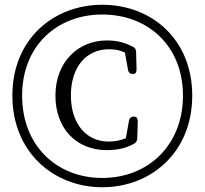

<svg xmlns="http://www.w3.org/2000/svg" viewBox="-20 -767 860 807"><path d="M410 20C615 20 788 -127 788 -365C788 -604 615 -747 410 -747C206 -747 32 -604 32 -365C32 -127 206 20 410 20ZM73 -365C73 -576 221 -706 410 -706C601 -706 749 -575 749 -365C749 -155 601 -19 410 -19C221 -19 73 -152 73 -365ZM213 -365C213 -226 302 -136 428 -136C471 -136 507 -143 542 -162C552 -167 557 -176 557 -186L559 -257C559 -270 554 -277 543 -277C532 -277 524 -271 522 -259L509 -186C485 -176 460 -172 436 -172C345 -172 278 -244 278 -366C278 -487 344 -560 438 -560C464 -560 485 -556 505 -546L518 -474C520 -462 527 -456 538 -456C549 -456 554 -462 554 -476L552 -548C552 -559 548 -566 538 -571C504 -588 473 -597 429 -597C308 -597 213 -506 213 -365Z"/></svg>

Font: 寒蝉锦书宋
Style: Regular
Weight: 400
Designer: 寒蝉锦书宋{Warren} 思源宋体{Ryoko NISHIZUKA 西塚涼子 (kana & ideographs); Frank Grießhammer (Latin, Greek & Cyrillic); Wenlong ZHANG 
Foundry: Adobe & ChillType
Version: Version 2.000;Glyphs 3.1.1 (3135)